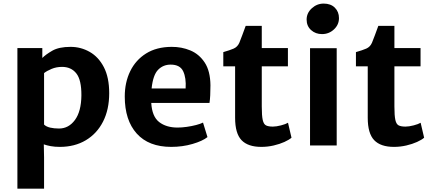

<svg xmlns="http://www.w3.org/2000/svg" viewBox="-20 -832 2470 1098"><path d="M79.5 247V-557H222V-500.5Q241 -520 279 -542Q317 -564 383.5 -564Q442.5 -564 493 -535.2Q543.5 -506.5 574 -447.8Q604.5 -389 604.5 -299Q604.5 -206 569.5 -137Q534.5 -68 470.8 -30Q407 8 322 8Q293.5 8 270.2 3.8Q247 -0.5 230.5 -6.5L232 68V247ZM232 -119.5Q244.5 -107.5 266.8 -102.2Q289 -97 317.5 -97Q372.5 -97 408.5 -145.8Q444.5 -194.5 445.5 -286.5Q446 -375 416.5 -412.2Q387 -449.5 335 -449.5Q302.5 -449.5 275 -438Q247.5 -426.5 232 -414Z M959 8Q830.5 8 762 -68.2Q693.5 -144.5 693.5 -280Q693.5 -361 724.8 -425Q756 -489 815.5 -526.2Q875 -563.5 961 -564Q1018.5 -564.5 1068.8 -543.5Q1119 -522.5 1150.8 -474.2Q1182.5 -426 1183.5 -344.5Q1183.5 -314 1182.2 -287.8Q1181 -261.5 1178 -243.5H845Q849.5 -165.5 890.2 -134Q931 -102.5 995.5 -102.5Q1019.5 -102.5 1048 -106.5Q1076.5 -110.5 1102 -117.2Q1127.5 -124 1141 -131L1166.5 -48Q1138.5 -25.5 1081.2 -8.8Q1024 8 959 8ZM956 -462.5Q913 -462.5 884 -432.8Q855 -403 847 -326H1041.5Q1045.5 -386.5 1027.5 -424.5Q1009.5 -462.5 956 -462.5Z M1474.5 8Q1398 8 1361.2 -30.5Q1324.5 -69 1324.5 -158.5V-452.5H1257V-534Q1294 -544.5 1316 -554Q1338 -563.5 1348.5 -587Q1355.5 -604 1365.2 -630.2Q1375 -656.5 1385 -684H1477V-557H1626.5V-452.5H1477V-223Q1477 -170 1482.5 -145.8Q1488 -121.5 1501.5 -114.8Q1515 -108 1540.5 -108Q1560 -108 1587 -115Q1614 -122 1627 -130L1647 -44.5Q1633.5 -32.5 1606.5 -20.2Q1579.5 -8 1545 0Q1510.5 8 1474.5 8Z M1753 0V-556.5H1905.5V0ZM1821.5 -637Q1784.5 -637 1759 -660Q1733.5 -683 1733.5 -720Q1733.5 -757.5 1763 -784.5Q1792.5 -811.5 1831 -811.5Q1871.5 -811.5 1895 -788Q1918.5 -764.5 1918.5 -728.5Q1918.5 -690.5 1889.8 -663.8Q1861 -637 1821.5 -637Z M2233 8Q2156.5 8 2119.8 -30.5Q2083 -69 2083 -158.5V-452.5H2015.5V-534Q2052.5 -544.5 2074.5 -554Q2096.5 -563.5 2107 -587Q2114 -604 2123.8 -630.2Q2133.5 -656.5 2143.5 -684H2235.5V-557H2385V-452.5H2235.5V-223Q2235.5 -170 2241 -145.8Q2246.5 -121.5 2260 -114.8Q2273.5 -108 2299 -108Q2318.5 -108 2345.5 -115Q2372.5 -122 2385.5 -130L2405.5 -44.5Q2392 -32.5 2365 -20.2Q2338 -8 2303.5 0Q2269 8 2233 8Z"/></svg>

Font: Merriweather Sans
Style: Bold
Weight: 700
Designer: Eben Sorkin
Foundry: Eben Sorkin
Version: Version 1.008; ttfautohint (v1.7.19-72a1) -l 8 -r 50 -G 200 